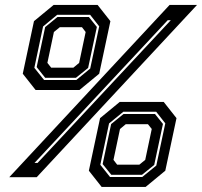

<svg xmlns="http://www.w3.org/2000/svg" viewBox="-20 -720 820 780"><path d="M17.5 0 669 -700H780.5L129 0ZM120 -58H132.5L674 -638H661.5ZM124.5 -354.5 72.5 -420.5 118 -634 198 -700H376.5L428.5 -634L383 -420.5L303 -354.5ZM159 -395H290L346.5 -441.5L383 -613L346 -660H212.5L155 -612.5L119.5 -444.5ZM163.5 -404 129 -447.5 163.5 -610 213.5 -651H341L373.5 -610.5L338 -444L288.5 -404ZM188 -445H278L301.5 -464.5L328 -590L313 -609.5H223L199 -590L172.5 -464.5ZM393 39.5 341 -26.5 386.5 -240 466.5 -306H645L697 -240L651.5 -26.5L571.5 39.5ZM427 -1H558L615 -47.5L651.5 -219L614.5 -266H481L423 -218.5L387.5 -50.5ZM432 -10 397 -53.5 431.5 -216 482 -257H609.5L642 -216.5L606.5 -50L557 -10ZM456 -51H546L570 -70.5L596.5 -196L581 -215.5H491L467.5 -196L441 -70.5Z"/></svg>

Font: Tourney
Style: Bold Italic
Weight: 700
Italic angle: -12°
Version: Version 1.015